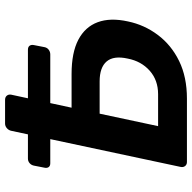

<svg xmlns="http://www.w3.org/2000/svg" viewBox="-20 -720 740 739"><g transform="rotate(-90 349.5 -350.0)"><path d="M91 -526Q81 -526 76.5 -532Q72 -538 74 -548L82 -589Q84 -599 91.5 -605.5Q99 -612 109 -612H528Q539 -612 543.5 -605.5Q548 -599 546 -589L538 -548Q536 -538 528 -532Q520 -526 510 -526ZM96 0Q86 0 80.5 -7Q75 -14 77 -24L216 -676Q218 -686 226 -693Q234 -700 244 -700H335Q346 -700 351.5 -693Q357 -686 355 -676L305 -444H435Q517 -444 566.5 -418Q616 -392 634 -343.5Q652 -295 637 -227Q624 -164 585 -112Q546 -60 484.5 -30Q423 0 340 0ZM234 -111H357Q411 -111 447.5 -143.5Q484 -176 494 -228Q506 -282 483 -309Q460 -336 406 -336H282Z"/></g></svg>

Font: Rubik Medium
Style: Italic
Weight: 500
Italic angle: -12°
Designer: Hubert and Fischer
Foundry: Hubert and Fischer
Version: Version 2.300;gftools[0.9.30]